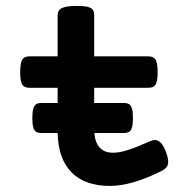

<svg xmlns="http://www.w3.org/2000/svg" viewBox="-20 -610 640 641"><path d="M541.5 -70.3Q541.5 -59.6 536.4 -52.5Q531.2 -45.4 521 -40Q420.4 10.7 346.7 10.7Q263.7 10.7 219 -34.4Q174.3 -79.6 172.4 -166H118.7Q106.9 -166 100.6 -169.9Q94.2 -173.8 91.1 -184.6Q87.9 -195.3 87.9 -215.8Q87.9 -236.3 91.1 -247.1Q94.2 -257.8 100.6 -262Q106.9 -266.1 118.7 -266.1H172.4V-316.9H78.1Q61 -316.9 54.2 -327.9Q47.4 -338.9 47.4 -369.1Q47.4 -399.4 54.2 -410.6Q61 -421.9 78.1 -421.9H172.4V-559.6Q172.4 -576.2 187.3 -583.3Q202.1 -590.3 236.8 -590.3Q259.8 -590.3 272.2 -587.2Q284.7 -584 289.6 -577.6Q294.4 -571.3 294.4 -559.6V-421.9H475.6Q492.7 -421.9 499.5 -410.6Q506.3 -399.4 506.3 -369.1Q506.3 -338.9 499.5 -327.9Q492.7 -316.9 475.6 -316.9H294.4V-266.1H393.1Q404.8 -266.1 411.1 -262Q417.5 -257.8 420.7 -247.1Q423.8 -236.3 423.8 -215.8Q423.8 -195.3 420.7 -184.6Q417.5 -173.8 411.1 -169.9Q404.8 -166 393.1 -166H294.9Q300.8 -100.1 357.4 -100.1Q379.9 -100.1 409.9 -110.1Q439.9 -120.1 480 -138.2Q490.7 -142.6 497.1 -142.6Q507.3 -142.6 516.1 -134Q524.9 -125.5 532.7 -106Q541.5 -84 541.5 -70.3Z"/></svg>

Font: Courier Prime
Style: Bold
Weight: 700
Designer: Alan Dague-Greene, Quote-Unquote Apps
Foundry: Quote-Unquote Apps
Version: Version 3.018